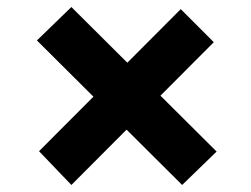

<svg xmlns="http://www.w3.org/2000/svg" viewBox="-20 -547 714 546"><path d="M498 -21 85 -432 183 -527 596 -116ZM183 -21 91 -117 494 -521 588 -427Z"/></svg>

Font: Lexend Giga SemiBold
Style: Regular
Weight: 600
Designer: Bonnie Shaver-Troup, Thomas Jockin
Foundry: Lexend
Version: Version 1.007